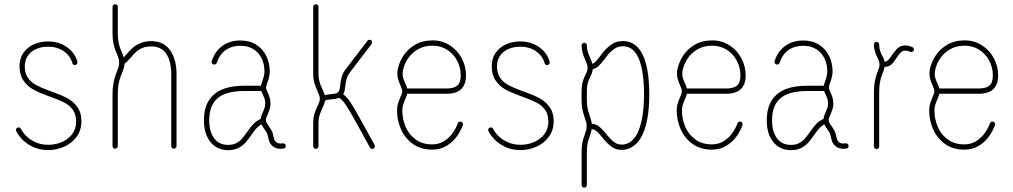

<svg xmlns="http://www.w3.org/2000/svg" viewBox="-20 -689 4690 889"><path d="M53.7 -86.9Q53.7 -92.3 57.4 -95.7Q61 -99.1 65.9 -99.1Q73.2 -99.1 76.7 -92.3Q84.5 -76.7 100.8 -59.8Q117.2 -43 143.6 -30.8Q169.9 -18.6 204.1 -18.6Q236.3 -18.6 265.6 -30.8Q294.9 -43 313.7 -67.4Q332.5 -91.8 332.5 -126.5Q332.5 -160.2 316.7 -181.4Q300.8 -202.6 276.9 -214.6Q252.9 -226.6 210.9 -241.7L200.2 -245.6Q159.7 -260.3 133.1 -275.1Q106.4 -290 88.4 -316.2Q70.3 -342.3 70.3 -382.3Q70.3 -417 87.4 -442.9Q104.5 -468.8 134.8 -482.9Q165 -497.1 202.6 -497.1Q238.3 -497.1 267.1 -483.9Q295.9 -470.7 314 -449.2Q332 -427.7 338.4 -402.8Q339.8 -397.5 336.2 -392.6Q332.5 -387.7 326.7 -387.7Q317.4 -387.7 314.9 -397Q306.6 -428.7 276.9 -450.7Q247.1 -472.7 201.7 -472.7Q169.9 -472.7 145.8 -461.4Q121.6 -450.2 108.2 -429.7Q94.7 -409.2 94.7 -382.3Q94.7 -349.6 109.4 -328.6Q124 -307.6 147.2 -295.2Q170.4 -282.7 208 -269L217.3 -265.6Q262.7 -249.5 290.3 -235.1Q317.9 -220.7 337.4 -194.6Q356.9 -168.5 356.9 -127.4Q356.9 -85.4 334.5 -55.2Q312 -24.9 276.6 -9.5Q241.2 5.9 204.1 5.9Q163.6 5.9 132.8 -8.8Q102.1 -23.4 83.3 -43.2Q64.5 -63 55.2 -81.5Q53.7 -84.5 53.7 -86.9Z M513.2 -669.4Q518.6 -669.4 522 -666Q525.4 -662.6 525.4 -657.2V-538.1Q525.4 -511.7 528.6 -494.6Q531.7 -477.5 538.1 -461.4L542.5 -450.7Q549.8 -433.6 552.7 -423.3L564 -435.5Q580.1 -454.6 594.2 -467.3Q608.4 -480 630.1 -489.3Q651.9 -498.5 680.7 -498.5Q737.8 -498.5 767.6 -456.5Q797.4 -414.6 797.4 -344.7V-12.7Q797.4 -7.8 793.9 -4.2Q790.5 -0.5 785.2 -0.5Q780.3 -0.5 776.6 -4.2Q772.9 -7.8 772.9 -12.7V-344.7Q772.9 -405.8 749.8 -439.9Q726.6 -474.1 680.7 -474.1Q656.7 -474.1 639.6 -467Q622.6 -460 611.1 -449.5Q599.6 -439 585 -421.9Q578.1 -414.1 570.6 -406.2Q563 -398.4 556.2 -393.1Q555.7 -380.9 552.5 -371.3Q549.3 -361.8 543 -345.7L538.6 -335Q532.2 -317.9 528.8 -298.8Q525.4 -279.8 525.4 -253.4V-12.7Q525.4 -7.8 522 -4.2Q518.6 -0.5 513.2 -0.5Q508.3 -0.5 504.6 -4.2Q501 -7.8 501 -12.7V-253.4Q501 -303.2 516.1 -343.8L521 -356.9Q526.4 -370.1 529.1 -379.2Q531.7 -388.2 531.7 -398.4Q531.7 -408.7 529.3 -417.5Q526.9 -426.3 521 -439.9L515.6 -452.6Q508.8 -470.2 504.9 -490Q501 -509.8 501 -538.1V-657.2Q501 -662.6 504.6 -666Q508.3 -669.4 513.2 -669.4Z M1303.2 -13.2Q1303.2 -8.3 1300.5 -4.9Q1297.9 -1.5 1293 -1Q1286.6 -0.5 1279.8 0Q1252.9 0 1237.3 -17.1Q1230 -25.4 1226.8 -33.9Q1223.6 -42.5 1221.2 -55.7Q1217.8 -68.8 1216.8 -71.3Q1214.4 -76.2 1207.5 -86.4Q1196.3 -101.6 1190.9 -113.3Q1177.7 -106.4 1167.7 -95.2Q1157.7 -84 1143.6 -64Q1128.4 -42 1115.7 -27.8Q1103 -13.7 1083.3 -3.7Q1063.5 6.3 1036.6 6.3Q1010.3 6.3 989.7 -3.4Q969.2 -13.2 955.1 -30.8Q924.3 -67.9 924.3 -131.8Q924.3 -208.5 966.8 -248Q1012.7 -292 1110.8 -292H1188Q1189.5 -299.8 1195.3 -315.4L1199.2 -326.7Q1204.6 -344.7 1204.6 -357.9Q1204.6 -390.6 1191.9 -417.7Q1179.2 -444.8 1154.1 -460.9Q1128.9 -477.1 1093.3 -477.1Q1053.2 -477.1 1024.9 -457.3Q996.6 -437.5 983.9 -398.4Q982.9 -395 979.5 -392.6Q976.1 -390.1 972.2 -390.1Q966.8 -390.1 963.4 -393.8Q960 -397.5 960 -402.3Q960 -404.8 960.4 -406.2Q976.1 -453.1 1010.7 -477.3Q1045.4 -501.5 1093.3 -501.5Q1136.2 -501.5 1167 -481.7Q1197.8 -461.9 1213.4 -429.2Q1229 -396.5 1229 -357.9Q1229 -340.8 1222.7 -319.8Q1222.2 -317.4 1217.8 -306.2Q1211.9 -290 1211.9 -283.2Q1211.9 -277.8 1215.1 -270.8Q1218.3 -263.7 1222.2 -254.9Q1232.4 -232.4 1232.4 -209Q1232.4 -196.3 1229.2 -185.5Q1226.1 -174.8 1220.2 -161.1Q1213.9 -146 1212.2 -141.6Q1210.4 -137.2 1211.4 -129.4Q1211.9 -125 1216.1 -117.9Q1220.2 -110.8 1225.1 -104Q1234.4 -91.3 1239.3 -81.1Q1242.7 -74.2 1245.6 -59.6Q1247.6 -50.3 1249.5 -44.4Q1251.5 -38.6 1255.9 -33.7Q1263.7 -24.4 1278.3 -24.4Q1283.7 -24.9 1289.1 -25.4Q1294.4 -26.4 1298.8 -22.5Q1303.2 -18.6 1303.2 -13.2ZM973.6 -46.4Q995.6 -18.1 1036.6 -18.1Q1058.1 -18.1 1073.2 -25.9Q1088.4 -33.7 1098.9 -45.2Q1109.4 -56.6 1124 -77.6Q1140.1 -101.1 1153.8 -115.5Q1167.5 -129.9 1187 -138.2Q1187.5 -146.5 1191.2 -155.5Q1194.8 -164.6 1197.8 -170.9Q1203.1 -184.1 1205.6 -191.7Q1208 -199.2 1208 -209Q1208 -219.7 1206.1 -227.8Q1204.1 -235.8 1199.7 -245.1Q1197.3 -250.5 1194.3 -256.6Q1191.4 -262.7 1189.9 -267.6H1110.8Q1022.5 -267.6 983.4 -230.5Q948.7 -197.3 948.7 -131.8Q948.7 -105 955.1 -83Q961.4 -61 973.6 -46.4Z M1442.4 -669.4Q1447.8 -669.4 1451.2 -666Q1454.6 -662.6 1454.6 -657.2V-347.2Q1454.6 -327.1 1459.2 -311Q1463.9 -294.9 1472.7 -276.4Q1481 -258.3 1483.4 -248Q1492.2 -251 1512.2 -252.9Q1524.9 -253.9 1532.5 -255.6Q1540 -257.3 1544.9 -261.7Q1549.8 -266.1 1551.8 -273.7Q1553.7 -281.2 1555.2 -294.9Q1557.6 -316.9 1562.7 -334.2Q1567.9 -351.6 1581.1 -369.1L1681.2 -500Q1684.6 -504.9 1690.9 -504.9Q1696.3 -504.9 1699.7 -501.5Q1703.1 -498 1703.1 -492.7Q1703.1 -488.8 1700.7 -485.4L1600.6 -354.5Q1589.4 -339.8 1585.4 -325.9Q1581.5 -312 1579.1 -291.5Q1577.6 -277.8 1575.7 -269Q1573.7 -260.3 1568.8 -252.9Q1587.4 -239.3 1604.2 -213.1Q1621.1 -187 1647.9 -138.2L1714.4 -17.6Q1715.8 -14.6 1715.8 -11.7Q1715.8 -6.8 1712.4 -3.2Q1709 0.5 1703.6 0.5Q1700.2 0.5 1697.3 -1.5Q1694.3 -3.4 1692.9 -5.9L1626.5 -126.5Q1598.6 -176.8 1582 -202.1Q1565.4 -227.5 1549.8 -236.3Q1542.5 -232.9 1534.2 -231.4Q1525.9 -230 1513.7 -229Q1502.9 -228 1496.3 -226.8Q1489.7 -225.6 1484.9 -222.7Q1483.4 -214.4 1479.7 -204.8Q1476.1 -195.3 1472.2 -186.5Q1463.4 -168 1459 -153.6Q1454.6 -139.2 1454.6 -121.1V-11.7Q1454.6 -6.8 1451.2 -3.2Q1447.8 0.5 1442.4 0.5Q1437.5 0.5 1433.8 -3.2Q1430.2 -6.8 1430.2 -11.7V-121.1Q1430.2 -142.6 1435.3 -159.7Q1440.4 -176.8 1449.7 -197.3Q1455.6 -209 1458.3 -217Q1460.9 -225.1 1460.9 -231.9Q1460.9 -238.8 1458.3 -246.6Q1455.6 -254.4 1450.2 -266.6Q1440.9 -288.1 1435.5 -305.9Q1430.2 -323.7 1430.2 -347.2V-657.2Q1430.2 -662.6 1433.8 -666Q1437.5 -669.4 1442.4 -669.4Z M2111.3 -126Q2118.2 -126 2121.6 -120.6Q2125 -115.2 2123 -109.9Q2114.3 -84.5 2096.4 -58.8Q2078.6 -33.2 2049.3 -14.6Q2020 3.9 1981 3.9Q1927.7 3.9 1890.9 -23.2Q1854 -50.3 1836.2 -91.8Q1818.4 -133.3 1818.4 -176.3Q1818.4 -194.3 1822.5 -208.3Q1826.7 -222.2 1834 -239.7Q1837.4 -246.6 1839.8 -253.7Q1842.3 -260.7 1842.3 -265.6Q1842.3 -271.5 1840.1 -278.1Q1837.9 -284.7 1833.5 -294.9Q1827.1 -309.6 1823.5 -322Q1819.8 -334.5 1819.8 -349.1Q1819.8 -357.4 1821.3 -366.7Q1827.6 -399.4 1847.4 -430.4Q1867.2 -461.4 1901.6 -481.7Q1936 -502 1982.9 -502Q2027.3 -502 2062.7 -479.2Q2098.1 -456.5 2117.9 -419.2Q2137.7 -381.8 2137.7 -340.3Q2137.7 -254.9 2047.9 -254.9H1865.7Q1863.3 -244.1 1856.4 -229.5Q1849.6 -213.9 1846.2 -202.4Q1842.8 -190.9 1842.8 -176.3Q1842.8 -138.2 1857.9 -102.3Q1873 -66.4 1904.3 -43.5Q1935.5 -20.5 1981 -20.5Q2012.7 -20.5 2037.1 -36.1Q2061.5 -51.8 2076.7 -74Q2091.8 -96.2 2099.6 -117.7Q2102.5 -126 2111.3 -126ZM1844.2 -347.2Q1844.2 -335.9 1847.2 -326.4Q1850.1 -316.9 1856 -304.7Q1862.8 -290 1865.2 -279.3H2047.9Q2081.5 -279.3 2097.4 -292.7Q2113.3 -306.2 2113.3 -340.3Q2113.3 -376 2096.7 -407.7Q2080.1 -439.5 2050.3 -458.5Q2020.5 -477.5 1982.9 -477.5Q1943.4 -477.5 1914.1 -460.2Q1884.8 -442.9 1867.7 -416.3Q1850.6 -389.6 1845.7 -361.8Q1844.2 -354 1844.2 -347.2Z M2240.2 -86.9Q2240.2 -92.3 2243.9 -95.7Q2247.6 -99.1 2252.4 -99.1Q2259.8 -99.1 2263.2 -92.3Q2271 -76.7 2287.4 -59.8Q2303.7 -43 2330.1 -30.8Q2356.4 -18.6 2390.6 -18.6Q2422.9 -18.6 2452.1 -30.8Q2481.4 -43 2500.2 -67.4Q2519 -91.8 2519 -126.5Q2519 -160.2 2503.2 -181.4Q2487.3 -202.6 2463.4 -214.6Q2439.5 -226.6 2397.5 -241.7L2386.7 -245.6Q2346.2 -260.3 2319.6 -275.1Q2293 -290 2274.9 -316.2Q2256.8 -342.3 2256.8 -382.3Q2256.8 -417 2273.9 -442.9Q2291 -468.8 2321.3 -482.9Q2351.6 -497.1 2389.2 -497.1Q2424.8 -497.1 2453.6 -483.9Q2482.4 -470.7 2500.5 -449.2Q2518.6 -427.7 2524.9 -402.8Q2526.4 -397.5 2522.7 -392.6Q2519 -387.7 2513.2 -387.7Q2503.9 -387.7 2501.5 -397Q2493.2 -428.7 2463.4 -450.7Q2433.6 -472.7 2388.2 -472.7Q2356.4 -472.7 2332.3 -461.4Q2308.1 -450.2 2294.7 -429.7Q2281.2 -409.2 2281.2 -382.3Q2281.2 -349.6 2295.9 -328.6Q2310.5 -307.6 2333.7 -295.2Q2356.9 -282.7 2394.5 -269L2403.8 -265.6Q2449.2 -249.5 2476.8 -235.1Q2504.4 -220.7 2523.9 -194.6Q2543.5 -168.5 2543.5 -127.4Q2543.5 -85.4 2521 -55.2Q2498.5 -24.9 2463.1 -9.5Q2427.7 5.9 2390.6 5.9Q2350.1 5.9 2319.3 -8.8Q2288.6 -23.4 2269.8 -43.2Q2251 -63 2241.7 -81.5Q2240.2 -84.5 2240.2 -86.9Z M2685.1 -490.7Q2690.4 -490.7 2693.8 -487.3Q2697.3 -483.9 2697.3 -478.5Q2697.3 -462.9 2701.2 -450.2Q2705.1 -437.5 2712.4 -421.4Q2720.7 -401.9 2722.7 -393.6Q2730 -395.5 2737.5 -403.3Q2745.1 -411.1 2757.8 -427.7Q2768.1 -441.9 2775.9 -450.7Q2794.4 -472.7 2815.2 -485.8Q2835.9 -499 2864.3 -499Q2917.5 -499 2948.7 -448.7Q2986.3 -386.2 2986.3 -250.5Q2986.3 -184.1 2976.1 -132.8Q2965.8 -81.5 2947.3 -50.8Q2930.2 -22.9 2907.5 -9Q2884.8 4.9 2859.4 4.9Q2832 4.9 2813.7 -8.1Q2795.4 -21 2775.9 -43.9L2767.1 -54.7Q2752.9 -72.3 2742.9 -81.1Q2732.9 -89.8 2719.7 -91.3Q2718.3 -82 2714.8 -71.5Q2711.4 -61 2708.5 -52.2Q2702.6 -37.1 2700 -22.2Q2697.3 -7.3 2697.3 19.5V167.5Q2697.3 172.9 2693.8 176.3Q2690.4 179.7 2685.1 179.7Q2680.2 179.7 2676.5 176.3Q2672.9 172.9 2672.9 167.5V19.5Q2672.9 -9.8 2676.3 -27.3Q2679.7 -44.9 2686 -61Q2691.9 -78.1 2694.1 -86.4Q2696.3 -94.7 2696.3 -105.5Q2696.3 -115.7 2694.6 -121.6Q2692.9 -127.4 2685.5 -150.4Q2679.7 -166.5 2676.3 -184.3Q2672.9 -202.1 2672.9 -227.1V-264.2Q2672.9 -299.3 2682.6 -324.2L2690.9 -343.3Q2696.3 -353.5 2698.5 -360.6Q2700.7 -367.7 2700.7 -376Q2700.7 -383.3 2698.5 -389.9Q2696.3 -396.5 2689.9 -411.6Q2682.1 -428.7 2677.5 -444.3Q2672.9 -460 2672.9 -478.5Q2672.9 -483.9 2676.5 -487.3Q2680.2 -490.7 2685.1 -490.7ZM2709 -158.2Q2712.4 -147.9 2715.8 -136.7Q2719.2 -125.5 2720.2 -115.7Q2740.7 -114.3 2755.1 -102.3Q2769.5 -90.3 2786.6 -69.3L2794.4 -59.6Q2812 -39.1 2825.7 -29.3Q2839.4 -19.5 2859.4 -19.5Q2878.9 -19.5 2896 -30.3Q2913.1 -41 2926.8 -63.5Q2942.9 -90.8 2952.4 -138.9Q2961.9 -187 2961.9 -250.5Q2961.9 -380.4 2928.2 -436Q2916.5 -455.1 2901.1 -464.8Q2885.7 -474.6 2864.3 -474.6Q2842.8 -474.6 2826.4 -464.1Q2810.1 -453.6 2794.4 -435.1L2779.8 -416.5Q2764.2 -395.5 2752 -383.5Q2739.7 -371.6 2724.6 -369.1Q2723.6 -358.9 2720.5 -350.1Q2717.3 -341.3 2711.4 -330.1L2705.1 -315.4Q2701.2 -305.2 2699.2 -293.7Q2697.3 -282.2 2697.3 -264.2V-227.1Q2697.3 -204.6 2700.2 -189.5Q2703.1 -174.3 2709 -158.2Z M3406.2 -126Q3413.1 -126 3416.5 -120.6Q3419.9 -115.2 3418 -109.9Q3409.2 -84.5 3391.4 -58.8Q3373.5 -33.2 3344.2 -14.6Q3314.9 3.9 3275.9 3.9Q3222.7 3.9 3185.8 -23.2Q3148.9 -50.3 3131.1 -91.8Q3113.3 -133.3 3113.3 -176.3Q3113.3 -194.3 3117.4 -208.3Q3121.6 -222.2 3128.9 -239.7Q3132.3 -246.6 3134.8 -253.7Q3137.2 -260.7 3137.2 -265.6Q3137.2 -271.5 3135 -278.1Q3132.8 -284.7 3128.4 -294.9Q3122.1 -309.6 3118.4 -322Q3114.7 -334.5 3114.7 -349.1Q3114.7 -357.4 3116.2 -366.7Q3122.6 -399.4 3142.3 -430.4Q3162.1 -461.4 3196.5 -481.7Q3231 -502 3277.8 -502Q3322.3 -502 3357.7 -479.2Q3393.1 -456.5 3412.8 -419.2Q3432.6 -381.8 3432.6 -340.3Q3432.6 -254.9 3342.8 -254.9H3160.6Q3158.2 -244.1 3151.4 -229.5Q3144.5 -213.9 3141.1 -202.4Q3137.7 -190.9 3137.7 -176.3Q3137.7 -138.2 3152.8 -102.3Q3168 -66.4 3199.2 -43.5Q3230.5 -20.5 3275.9 -20.5Q3307.6 -20.5 3332 -36.1Q3356.4 -51.8 3371.6 -74Q3386.7 -96.2 3394.5 -117.7Q3397.5 -126 3406.2 -126ZM3139.2 -347.2Q3139.2 -335.9 3142.1 -326.4Q3145 -316.9 3150.9 -304.7Q3157.7 -290 3160.2 -279.3H3342.8Q3376.5 -279.3 3392.3 -292.7Q3408.2 -306.2 3408.2 -340.3Q3408.2 -376 3391.6 -407.7Q3375 -439.5 3345.2 -458.5Q3315.4 -477.5 3277.8 -477.5Q3238.3 -477.5 3209 -460.2Q3179.7 -442.9 3162.6 -416.3Q3145.5 -389.6 3140.6 -361.8Q3139.2 -354 3139.2 -347.2Z M3909.2 -13.2Q3909.2 -8.3 3906.5 -4.9Q3903.8 -1.5 3898.9 -1Q3892.6 -0.5 3885.7 0Q3858.9 0 3843.3 -17.1Q3835.9 -25.4 3832.8 -33.9Q3829.6 -42.5 3827.1 -55.7Q3823.7 -68.8 3822.8 -71.3Q3820.3 -76.2 3813.5 -86.4Q3802.2 -101.6 3796.9 -113.3Q3783.7 -106.4 3773.7 -95.2Q3763.7 -84 3749.5 -64Q3734.4 -42 3721.7 -27.8Q3709 -13.7 3689.2 -3.7Q3669.4 6.3 3642.6 6.3Q3616.2 6.3 3595.7 -3.4Q3575.2 -13.2 3561 -30.8Q3530.3 -67.9 3530.3 -131.8Q3530.3 -208.5 3572.8 -248Q3618.7 -292 3716.8 -292H3793.9Q3795.4 -299.8 3801.3 -315.4L3805.2 -326.7Q3810.5 -344.7 3810.5 -357.9Q3810.5 -390.6 3797.9 -417.7Q3785.2 -444.8 3760 -460.9Q3734.9 -477.1 3699.2 -477.1Q3659.2 -477.1 3630.9 -457.3Q3602.5 -437.5 3589.8 -398.4Q3588.9 -395 3585.4 -392.6Q3582 -390.1 3578.1 -390.1Q3572.8 -390.1 3569.3 -393.8Q3565.9 -397.5 3565.9 -402.3Q3565.9 -404.8 3566.4 -406.2Q3582 -453.1 3616.7 -477.3Q3651.4 -501.5 3699.2 -501.5Q3742.2 -501.5 3772.9 -481.7Q3803.7 -461.9 3819.3 -429.2Q3835 -396.5 3835 -357.9Q3835 -340.8 3828.6 -319.8Q3828.1 -317.4 3823.7 -306.2Q3817.9 -290 3817.9 -283.2Q3817.9 -277.8 3821 -270.8Q3824.2 -263.7 3828.1 -254.9Q3838.4 -232.4 3838.4 -209Q3838.4 -196.3 3835.2 -185.5Q3832 -174.8 3826.2 -161.1Q3819.8 -146 3818.1 -141.6Q3816.4 -137.2 3817.4 -129.4Q3817.9 -125 3822 -117.9Q3826.2 -110.8 3831.1 -104Q3840.3 -91.3 3845.2 -81.1Q3848.6 -74.2 3851.6 -59.6Q3853.5 -50.3 3855.5 -44.4Q3857.4 -38.6 3861.8 -33.7Q3869.6 -24.4 3884.3 -24.4Q3889.6 -24.9 3895 -25.4Q3900.4 -26.4 3904.8 -22.5Q3909.2 -18.6 3909.2 -13.2ZM3579.6 -46.4Q3601.6 -18.1 3642.6 -18.1Q3664.1 -18.1 3679.2 -25.9Q3694.3 -33.7 3704.8 -45.2Q3715.3 -56.6 3730 -77.6Q3746.1 -101.1 3759.8 -115.5Q3773.4 -129.9 3793 -138.2Q3793.5 -146.5 3797.1 -155.5Q3800.8 -164.6 3803.7 -170.9Q3809.1 -184.1 3811.5 -191.7Q3814 -199.2 3814 -209Q3814 -219.7 3812 -227.8Q3810.1 -235.8 3805.7 -245.1Q3803.2 -250.5 3800.3 -256.6Q3797.4 -262.7 3795.9 -267.6H3716.8Q3628.4 -267.6 3589.4 -230.5Q3554.7 -197.3 3554.7 -131.8Q3554.7 -105 3561 -83Q3567.4 -61 3579.6 -46.4Z M4038.6 -495.1Q4043.9 -495.1 4047.4 -491.7Q4050.8 -488.3 4050.8 -482.9Q4050.8 -459.5 4061 -439Q4067.9 -425.8 4070.8 -419.4Q4073.7 -413.1 4075.7 -403.3Q4079.6 -402.8 4083 -404.3Q4086.4 -405.8 4091.3 -409.7Q4097.2 -414.6 4108.4 -431.6Q4121.1 -449.2 4129.4 -458.7Q4137.7 -468.3 4147.9 -473.6Q4158.2 -478.5 4170.9 -478.5Q4188 -478.5 4204.6 -470.7Q4211.4 -467.8 4211.4 -460Q4211.4 -455.1 4208 -451.4Q4204.6 -447.8 4199.2 -447.8Q4196.3 -447.8 4194.3 -448.7Q4182.6 -454.6 4170.4 -454.6Q4164.6 -454.6 4158.7 -452.1Q4152.3 -448.7 4145.8 -440.9Q4139.2 -433.1 4130.4 -419.4Q4124.5 -411.1 4118.4 -402.8Q4112.3 -394.5 4106.9 -390.1Q4092.3 -378.9 4075.7 -379.4Q4074.2 -370.1 4070.8 -360.4Q4067.4 -350.6 4063.5 -341.3Q4057.6 -325.7 4054.2 -307.4Q4050.8 -289.1 4050.8 -259.8V-10.7Q4050.8 -5.9 4047.4 -2.2Q4043.9 1.5 4038.6 1.5Q4033.7 1.5 4030 -2.2Q4026.4 -5.9 4026.4 -10.7V-259.8Q4026.4 -312.5 4041 -350.1Q4049.3 -372.6 4050.8 -377Q4052.2 -381.3 4052.2 -390.6Q4052.2 -400.4 4049.6 -407Q4046.9 -413.6 4039.6 -428.2Q4034.2 -439.5 4030.3 -453.9Q4026.4 -468.3 4026.4 -482.9Q4026.4 -488.3 4030 -491.7Q4033.7 -495.1 4038.6 -495.1Z M4575.2 -126Q4582 -126 4585.4 -120.6Q4588.9 -115.2 4586.9 -109.9Q4578.1 -84.5 4560.3 -58.8Q4542.5 -33.2 4513.2 -14.6Q4483.9 3.9 4444.8 3.9Q4391.6 3.9 4354.7 -23.2Q4317.9 -50.3 4300 -91.8Q4282.2 -133.3 4282.2 -176.3Q4282.2 -194.3 4286.4 -208.3Q4290.5 -222.2 4297.9 -239.7Q4301.3 -246.6 4303.7 -253.7Q4306.2 -260.7 4306.2 -265.6Q4306.2 -271.5 4304 -278.1Q4301.8 -284.7 4297.4 -294.9Q4291 -309.6 4287.4 -322Q4283.7 -334.5 4283.7 -349.1Q4283.7 -357.4 4285.2 -366.7Q4291.5 -399.4 4311.3 -430.4Q4331.1 -461.4 4365.5 -481.7Q4399.9 -502 4446.8 -502Q4491.2 -502 4526.6 -479.2Q4562 -456.5 4581.8 -419.2Q4601.6 -381.8 4601.6 -340.3Q4601.6 -254.9 4511.7 -254.9H4329.6Q4327.1 -244.1 4320.3 -229.5Q4313.5 -213.9 4310.1 -202.4Q4306.6 -190.9 4306.6 -176.3Q4306.6 -138.2 4321.8 -102.3Q4336.9 -66.4 4368.2 -43.5Q4399.4 -20.5 4444.8 -20.5Q4476.6 -20.5 4501 -36.1Q4525.4 -51.8 4540.5 -74Q4555.7 -96.2 4563.5 -117.7Q4566.4 -126 4575.2 -126ZM4308.1 -347.2Q4308.1 -335.9 4311 -326.4Q4314 -316.9 4319.8 -304.7Q4326.7 -290 4329.1 -279.3H4511.7Q4545.4 -279.3 4561.3 -292.7Q4577.1 -306.2 4577.1 -340.3Q4577.1 -376 4560.5 -407.7Q4543.9 -439.5 4514.2 -458.5Q4484.4 -477.5 4446.8 -477.5Q4407.2 -477.5 4377.9 -460.2Q4348.6 -442.9 4331.5 -416.3Q4314.5 -389.6 4309.6 -361.8Q4308.1 -354 4308.1 -347.2Z"/></svg>

Font: Velvelyne Light
Style: Regular
Weight: 200
Designer: Manon Van der Borght et Mariel Nils
Foundry: Velvetyne
Version: Version 1.070